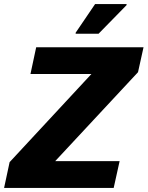

<svg xmlns="http://www.w3.org/2000/svg" viewBox="-32 -919 722 939"><path d="M-12 0 15 -126 415 -557H117L145 -688H670L643 -566L238 -131H553L524 0ZM338 -754V-759L433 -899H587V-894L450 -754Z"/></svg>

Font: Saira Thin
Style: Bold Italic
Weight: 700
Italic angle: -12°
Version: Version 1.101